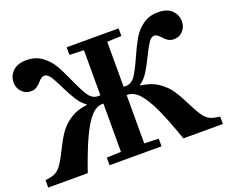

<svg xmlns="http://www.w3.org/2000/svg" viewBox="-121 -941 1341 1132"><g transform="rotate(-20 550.0 -375.0)"><path d="M387 -48 477 -51V-354H470Q433 -354 399 -317Q365 -280 329.5 -203.5Q294 -127 250 0H2V-46L36 -52Q74 -59 97.5 -89Q121 -119 150 -179Q179 -237 204 -274.5Q229 -312 273 -342Q317 -372 382 -380V-384Q352 -405 330.5 -439Q309 -473 281 -530Q257 -580 240.5 -604Q224 -628 204 -628Q195 -628 186.5 -622Q178 -616 167 -604Q152 -587 137 -577.5Q122 -568 101 -568Q68 -568 45 -592Q22 -616 22 -652Q22 -692 51 -721Q80 -750 137 -750Q194 -750 234 -720.5Q274 -691 298 -649.5Q322 -608 351 -542Q382 -472 405 -439Q428 -406 463 -406H477V-689L387 -692V-740H713V-692L623 -689V-406H637Q672 -406 695 -439Q718 -472 749 -542Q778 -608 802 -649.5Q826 -691 866 -720.5Q906 -750 963 -750Q1020 -750 1049 -721Q1078 -692 1078 -652Q1078 -616 1055 -592Q1032 -568 999 -568Q978 -568 963 -577.5Q948 -587 933 -604Q922 -616 913.5 -622Q905 -628 896 -628Q876 -628 859.5 -604Q843 -580 819 -530Q791 -473 769.5 -439Q748 -405 718 -384V-380Q783 -372 827 -342Q871 -312 896 -274.5Q921 -237 950 -179Q979 -119 1002.5 -89Q1026 -59 1064 -52L1098 -46V0H850Q806 -127 770.5 -203.5Q735 -280 701 -317Q667 -354 630 -354H623V-51L713 -48V0H387Z"/></g></svg>

Font: Minipax
Style: Bold
Weight: 600
Designer: Raphaël Ronot, Igor Stepanchenko (Cyrillic)
Foundry: steppetype
Version: Version 1.002